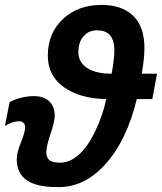

<svg xmlns="http://www.w3.org/2000/svg" viewBox="-27 -749 657 779"><path d="M610 -450 591 -347H528Q487 -178 400 -82Q313 14 202 10Q41 10 41 -102Q41 -130 58 -171.5Q75 -213 75 -233Q75 -243 68.5 -250Q62 -257 51 -257Q23 -257 -7 -238L12 -335Q60 -359 111 -359Q150 -359 172.5 -338Q195 -317 195 -279Q195 -256 178 -206Q161 -156 161 -131Q161 -108 174.5 -98.5Q188 -89 216 -89Q256 -89 291 -120Q327 -150 359 -216Q390 -280 404 -347Q297 -349 232 -395.5Q167 -442 167 -523Q167 -614 228 -671.5Q289 -729 385 -729Q469 -729 514 -684.5Q559 -640 559 -554Q559 -511 548 -450ZM426 -450Q437 -510 437 -544Q437 -626 367 -626Q333 -626 312 -602Q291 -578 291 -537Q291 -497 326 -473.5Q361 -450 426 -450Z"/></svg>

Font: Libra Sans
Style: Bold Italic
Weight: 700
Italic angle: -12°
Foundry: Context Ltd
Version: Version 1.002